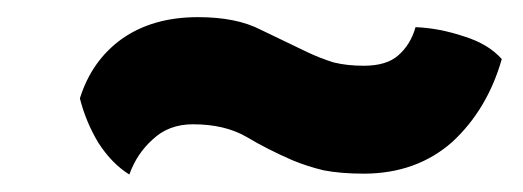

<svg xmlns="http://www.w3.org/2000/svg" viewBox="-20 -396 610 224"><path d="M130.9 -192.4Q139.6 -216.8 158.2 -233.4Q176.8 -251 205.1 -251Q242.2 -251 267.6 -236.3Q292 -221.7 321.3 -209Q337.9 -202.1 357.4 -197.3Q377.9 -193.4 404.3 -193.4Q465.8 -193.4 507.8 -230.5Q548.8 -268.6 565.4 -327.1Q549.8 -344.7 521.5 -353.5Q492.2 -363.3 464.8 -364.3Q459 -343.8 444.3 -331.1Q430.7 -319.3 404.3 -319.3Q384.8 -319.3 369.1 -323.2Q353.5 -328.1 338.9 -335Q312.5 -347.7 284.2 -361.3Q255.9 -376 210.9 -376Q158.2 -376 122.1 -350.6Q86.9 -325.2 73.2 -281.2Q80.1 -253.9 94.7 -229.5Q110.4 -205.1 130.9 -192.4Z"/></svg>

Font: cl
Style: Bold Italic
Weight: 400
Designer: Mitja Miklavcic
Version: Version 7.504; 2011; Build 1022